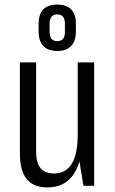

<svg xmlns="http://www.w3.org/2000/svg" viewBox="-20 -813 504 840"><path d="M138 -149Q138 -101 157 -77.5Q176 -54 216 -54Q268 -54 294 -96.5Q320 -139 320 -224L343 -292V-234Q343 -114 304 -53.5Q265 7 187 7Q126 7 96.5 -30Q67 -67 67 -141V-540H138ZM392 0H345L320 -153V-540H392ZM231 -590Q190 -590 169.5 -611.5Q149 -633 149 -675V-708Q149 -751 169.5 -772Q190 -793 231 -793Q270 -793 291 -772Q312 -751 312 -708V-675Q312 -633 291 -611.5Q270 -590 231 -590ZM231 -633Q247 -633 255.5 -643Q264 -653 264 -673V-710Q264 -730 255.5 -740Q247 -750 231 -750Q214 -750 205.5 -740Q197 -730 197 -710V-673Q197 -653 205.5 -643Q214 -633 231 -633Z"/></svg>

Font: Pathway Extreme Condensed Light
Style: Regular
Weight: 300
Width: 3
Version: Version 1.001;gftools[0.9.26]